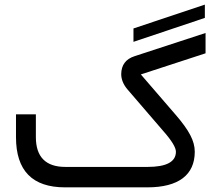

<svg xmlns="http://www.w3.org/2000/svg" viewBox="-20 -806 946 826"><path d="M613.8 0C748.5 0 817.9 -53.7 817.9 -153.3C817.9 -199.7 793.5 -245.1 736.3 -311.5L585.9 -485.8L864.3 -576.7V-664.1L559.6 -564.5C521 -552.2 502 -526.4 501.5 -487.3C501.5 -464.4 510.7 -441.9 528.8 -420.9L682.1 -242.7C718.8 -201.2 736.8 -171.4 736.8 -153.3C736.8 -109.9 696.3 -87.9 614.7 -87.9H261.2C176.8 -87.9 134.3 -130.9 134.3 -216.3V-314H48.8V-215.8C48.8 -71.8 119.1 0 259.8 0ZM861.3 -786.1 554.2 -683.6V-626L861.3 -729Z"/></svg>

Font: Shabnam
Style: Regular
Weight: 400
Foundry: DejaVu fonts team - Redesigned by Saber Rastikerdar - Based on Vazir font
Version: Version 5.0.1